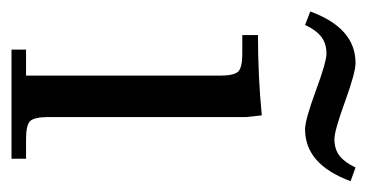

<svg xmlns="http://www.w3.org/2000/svg" viewBox="-196 -478 653 342"><g transform="rotate(90 131.0 -306.5)"><path d="M-20 -532.2Q9.3 -612.8 71.8 -612.8Q88.9 -612.8 140.6 -594Q192.4 -575.2 207 -575.2Q225.6 -575.2 237.3 -584.5Q249 -593.8 257.8 -612.8L282.2 -604Q252.4 -522.9 189.9 -522.9Q172.9 -522.9 121.3 -542Q69.8 -561 55.2 -561Q36.6 -561 24.7 -551.5Q12.7 -542 3.9 -522.9ZM22 -411.1V-439Q94.7 -439 165 -445.8L168 -418V-65.9Q168 -41 175 -33.4Q182.1 -25.9 207 -25.9H242.2V0H47.9V-25.9H94.2V-371.1Q94.2 -396 87.2 -403.6Q80.1 -411.1 55.2 -411.1Z"/></g></svg>

Font: Dihjauti
Style: Regular
Weight: 400
Designer: T. Christopher White
Version: Version 3.0.0